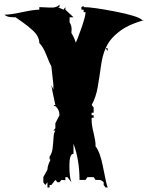

<svg xmlns="http://www.w3.org/2000/svg" viewBox="-24 -767 652 842"><path d="M430.7 32.2Q420.4 22 410.6 22H395L386.7 9.8H359.4L351.1 22H324.7Q324.7 -65.9 298.3 -136.7V-91.3L297.9 -92.3Q280.3 -92.3 280.3 -41Q280.3 10.3 289.1 32.2L271.5 9.8H262.7V23.4L245.6 22L236.8 32.2H228L218.8 22L201.2 44.4H193.4V55.2H184.1V32.2L174.3 44.4L166 32.2V9.8L184.1 -23.4Q184.1 -40.5 197.3 -65.9L193.4 -69.3V-80.1Q204.1 -94.2 206.8 -117.7Q209.5 -141.1 210.7 -162.8Q211.9 -184.6 218.8 -194.3H210L218.8 -204.6V-226.6L236.8 -261.7Q236.8 -286.6 218.8 -301.8L216.8 -301.3L210 -306.6H218.8Q216.8 -315.9 212.9 -334Q204.1 -374 201.2 -393.6L210 -374V-397L201.2 -476.1Q194.3 -487.3 179.7 -524.9Q165 -562.5 148.4 -578.1Q148.4 -606.9 120.6 -632.8Q97.2 -654.3 73.5 -670.7Q49.8 -687 43.9 -691.4H33.7Q6.3 -691.4 -4.4 -702.6Q22.5 -702.6 73.2 -713.6Q124 -724.6 148.4 -724.6V-735.8L192.4 -733.9Q224.6 -731.4 236.8 -747.1V-735.8H229.5L254.4 -724.6L262.7 -735.8V-724.6L298.3 -691.4H281.2V-668.9Q290 -656.2 290 -638.7L289.1 -622.6Q303.2 -599.1 308.1 -580.1Q314.9 -591.8 333 -643.8Q351.1 -695.8 351.1 -712.4V-713.9H342.8V-724.6H333V-735.8L342.8 -741.2V-735.8Q381.8 -735.8 482.2 -716.3Q582.5 -696.8 600.1 -678.7H607.4Q568.8 -667.5 539.8 -653.8Q510.7 -640.1 482.2 -614.5Q453.6 -588.9 439 -555.2H448.2V-543.5L439 -555.2Q424.8 -522.9 418.5 -475.8Q412.1 -428.7 404.3 -384Q396.5 -339.4 377.9 -306.6L386.7 -295.4V-272.5H377.9V-261.7H386.7V-250.5H377.9V-238.3Q377.9 -218.8 386.5 -183.6Q395 -148.4 395 -132.3V-125.5Q415.5 -100.1 428.7 -30.3Q441.9 39.6 448.2 55.2H439L430.7 44.4Z"/></svg>

Font: Butcherman Caps
Style: Regular
Weight: 400
Version: Version 001.003